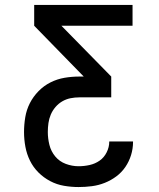

<svg xmlns="http://www.w3.org/2000/svg" viewBox="-20 -755 640 775"><path d="M297 0Q268 0 238.5 -5Q209 -10 182.5 -24Q156 -38 135 -59Q114 -80 101 -106.5Q88 -133 82.5 -162.5Q77 -192 77 -222Q77 -252 82 -282Q87 -312 100.5 -338.5Q114 -365 135.5 -387Q157 -409 184 -422.5Q211 -436 240.5 -441Q270 -446 300 -446H318L118 -651V-735H515V-651H228L429 -446V-362H300Q282 -362 264.5 -358.5Q247 -355 231.5 -346Q216 -337 204 -323Q192 -309 185 -292.5Q178 -276 175.5 -258Q173 -240 173 -222Q173 -196 179.5 -170Q186 -144 203 -123.5Q220 -103 245.5 -93.5Q271 -84 297 -84Q320 -84 342 -89Q364 -94 382 -106.5Q400 -119 410.5 -140Q421 -161 421 -183V-184H517V-182Q517 -155 509 -129Q501 -103 486 -81Q471 -59 449.5 -43Q428 -27 403 -17Q378 -7 351 -3.5Q324 0 297 0Z"/></svg>

Font: Iosevka Fixed Curly Md Ex
Style: Regular
Weight: 500
Width: 7
Monospace: yes
Designer: Belleve Invis
Foundry: Belleve Invis
Version: Version 30.1.2